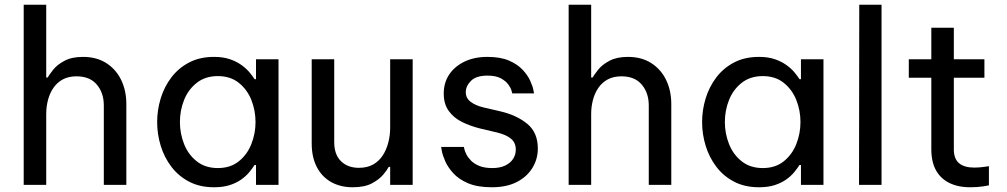

<svg xmlns="http://www.w3.org/2000/svg" viewBox="-20 -780 4247 810"><path d="M175 0H80V-760H175V-453H181Q188 -465 204.5 -486Q221 -507 252 -523.5Q283 -540 330 -540Q388 -540 429 -513.5Q470 -487 491.5 -442Q513 -397 513 -341V0H418V-335Q418 -388 388.5 -423Q359 -458 303 -458Q269 -458 245 -445Q221 -432 205.5 -409.5Q190 -387 182.5 -358.5Q175 -330 175 -299Z M883 -540Q921 -540 949 -530.5Q977 -521 997.5 -506.5Q1018 -492 1031.5 -476Q1045 -460 1054 -446H1060V-530H1155V0H1060V-84H1054Q1045 -70 1031.5 -53.5Q1018 -37 997.5 -22.5Q977 -8 949 1Q921 10 883 10Q823 10 778 -13.5Q733 -37 703 -76.5Q673 -116 658 -165Q643 -214 643 -265Q643 -316 658 -365Q673 -414 703 -453.5Q733 -493 778 -516.5Q823 -540 883 -540ZM899 -459Q846 -459 810 -430.5Q774 -402 756.5 -358Q739 -314 739 -265Q739 -217 756.5 -172.5Q774 -128 810 -99.5Q846 -71 899 -71Q952 -71 987.5 -99.5Q1023 -128 1040.5 -172.5Q1058 -217 1058 -265Q1058 -314 1040.5 -358Q1023 -402 987.5 -430.5Q952 -459 899 -459Z M1468 10Q1416 10 1377 -12Q1338 -34 1316.5 -75.5Q1295 -117 1295 -175V-530H1390V-180Q1390 -128 1418.5 -100Q1447 -72 1494 -72Q1530 -72 1555 -86.5Q1580 -101 1595.5 -125.5Q1611 -150 1618.5 -180Q1626 -210 1626 -241V-530H1721V0H1626V-76H1620Q1614 -64 1597 -43.5Q1580 -23 1549 -6.5Q1518 10 1468 10Z M2055 10Q1994 10 1954.5 -7Q1915 -24 1892 -49.5Q1869 -75 1858 -100.5Q1847 -126 1844 -143Q1841 -160 1841 -160H1937Q1937 -160 1939 -151Q1941 -142 1947.5 -129Q1954 -116 1967 -102.5Q1980 -89 2002 -80Q2024 -71 2057 -71Q2089 -71 2111 -81.5Q2133 -92 2144.5 -109.5Q2156 -127 2156 -149Q2156 -178 2135.5 -195Q2115 -212 2077 -221L2005 -238Q1965 -248 1930 -265Q1895 -282 1873.5 -311.5Q1852 -341 1852 -385Q1852 -431 1875 -465.5Q1898 -500 1939.5 -520Q1981 -540 2036 -540Q2091 -540 2127 -524.5Q2163 -509 2184.5 -486Q2206 -463 2216.5 -440Q2227 -417 2230 -401.5Q2233 -386 2233 -386H2141Q2141 -386 2138 -397.5Q2135 -409 2124.5 -423.5Q2114 -438 2093 -449.5Q2072 -461 2037 -461Q1989 -461 1967 -439Q1945 -417 1945 -391Q1945 -366 1965.5 -350.5Q1986 -335 2019 -327L2092 -310Q2160 -294 2204.5 -257.5Q2249 -221 2249 -153Q2249 -109 2226 -71.5Q2203 -34 2160 -12Q2117 10 2055 10Z M2474 0H2379V-760H2474V-453H2480Q2487 -465 2503.5 -486Q2520 -507 2551 -523.5Q2582 -540 2629 -540Q2687 -540 2728 -513.5Q2769 -487 2790.5 -442Q2812 -397 2812 -341V0H2717V-335Q2717 -388 2687.5 -423Q2658 -458 2602 -458Q2568 -458 2544 -445Q2520 -432 2504.5 -409.5Q2489 -387 2481.5 -358.5Q2474 -330 2474 -299Z M3182 -540Q3220 -540 3248 -530.5Q3276 -521 3296.5 -506.5Q3317 -492 3330.5 -476Q3344 -460 3353 -446H3359V-530H3454V0H3359V-84H3353Q3344 -70 3330.5 -53.5Q3317 -37 3296.5 -22.5Q3276 -8 3248 1Q3220 10 3182 10Q3122 10 3077 -13.5Q3032 -37 3002 -76.5Q2972 -116 2957 -165Q2942 -214 2942 -265Q2942 -316 2957 -365Q2972 -414 3002 -453.5Q3032 -493 3077 -516.5Q3122 -540 3182 -540ZM3198 -459Q3145 -459 3109 -430.5Q3073 -402 3055.5 -358Q3038 -314 3038 -265Q3038 -217 3055.5 -172.5Q3073 -128 3109 -99.5Q3145 -71 3198 -71Q3251 -71 3286.5 -99.5Q3322 -128 3339.5 -172.5Q3357 -217 3357 -265Q3357 -314 3339.5 -358Q3322 -402 3286.5 -430.5Q3251 -459 3198 -459Z M3699 0H3604L3605 -760H3699Z M4074 10Q4041 10 4015 3Q3989 -4 3969 -17.5Q3949 -31 3935.5 -50.5Q3922 -70 3915.5 -95Q3909 -120 3909 -150V-663H4004V-150Q4004 -110 4026 -91.5Q4048 -73 4090 -73Q4112 -73 4132 -76Q4152 -79 4152 -79V2Q4152 2 4129 6Q4106 10 4074 10ZM4133 -452H3814V-530H4133Z"/></svg>

Font: Be Vietnam Pro Variable Thin
Style: Regular
Weight: 100
Designer: Lam Bao, Tony Le, Vietanh Nguyen
Foundry: Yellow Type Foundry
Version: Version 1.002